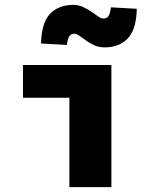

<svg xmlns="http://www.w3.org/2000/svg" viewBox="-20 -766 640 786"><path d="M264 0V-366H74V-500H436V0ZM408 -572Q385 -572 366.5 -580.5Q348 -589 333 -599.5Q318 -610 306 -619Q294 -628 284 -628Q272 -628 264.5 -618.5Q257 -609 254 -582L148 -588Q150 -673 185 -709.5Q220 -746 280 -746Q302 -746 321 -737Q340 -728 355 -717.5Q370 -707 382 -698.5Q394 -690 404 -690Q416 -690 423.5 -699.5Q431 -709 434 -736L540 -730Q538 -645 503 -608.5Q468 -572 408 -572Z"/></svg>

Font: Source Code Pro Black
Style: Regular
Weight: 900
Monospace: yes
Designer: Paul D. Hunt, Teo Tuominen
Foundry: Adobe Systems Incorporated
Version: Version 2.030;PS 1.000;hotconv 16.6.51;makeotf.lib2.5.65220